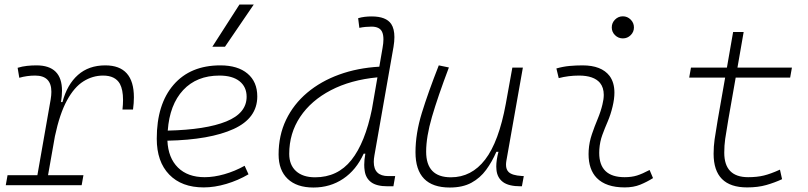

<svg xmlns="http://www.w3.org/2000/svg" viewBox="-20 -815 3556 845"><path d="M5.4 0 13.2 -43.9H144.5L203.1 -377.9Q206.1 -396 206.1 -411.1Q206.1 -482.4 134.8 -482.4Q98.6 -482.4 64.9 -472.7L57.6 -516.6Q78.1 -522.9 98.9 -525.1Q119.6 -527.3 140.6 -527.3Q252.9 -527.3 252.9 -415.5Q252.9 -393.1 248.5 -365.7H254.9Q275.4 -442.9 323 -485.1Q370.6 -527.3 443.4 -527.3Q569.3 -527.3 569.3 -386.7Q569.3 -361.8 565.4 -333H519Q521.5 -356 521.5 -375.5Q521.5 -419.9 507.8 -445.8Q487.3 -482.4 433.6 -482.4Q387.7 -482.4 347.2 -457Q306.6 -431.6 274.7 -373Q242.7 -314.5 221.7 -215.3L191.4 -43.9H347.2L339.4 0Z M880.9 -35.2Q921.4 -35.2 967.5 -48.3Q1013.7 -61.5 1056.6 -85.4L1073.7 -47.9Q1027.8 -21 976.1 -5.6Q924.3 9.8 876.5 9.8Q779.3 9.8 724.6 -46.9Q669.9 -103.5 669.9 -204.6Q669.9 -356.4 743.9 -441.9Q817.9 -527.3 949.7 -527.3Q1026.4 -527.3 1069.3 -491.2Q1112.3 -455.1 1112.3 -390.6Q1112.3 -294.9 1008.1 -247.3Q903.8 -199.7 716.8 -195.8Q720.2 -120.1 763.2 -77.6Q806.2 -35.2 880.9 -35.2ZM718.3 -240.2Q886.2 -244.1 975.8 -280.5Q1065.4 -316.9 1065.4 -389.2Q1065.4 -432.6 1034.2 -457.5Q1002.9 -482.4 945.8 -482.4Q845.7 -482.4 786.1 -418.5Q726.6 -354.5 718.3 -240.2ZM914.6 -609.4 1033.7 -794.9H1096.7L970.2 -609.4Z M1359.4 10.3Q1286.1 10.3 1246.1 -27.8Q1206.1 -65.9 1206.1 -135.3Q1206.1 -219.2 1239 -287.8Q1272 -356.4 1332 -407Q1392.1 -457.5 1472.9 -486.8Q1553.7 -516.1 1649.4 -521.5L1663.6 -604Q1667.5 -625.5 1667.5 -641.6Q1667.5 -662.1 1661.6 -674.8Q1650.9 -697.8 1614.7 -697.8Q1601.6 -697.8 1588.1 -696.5Q1574.7 -695.3 1561.5 -692.4L1556.2 -734.9Q1570.8 -739.3 1585.7 -741Q1600.6 -742.7 1615.7 -742.7Q1679.2 -742.7 1701.7 -709.5Q1715.8 -688 1715.8 -651.9Q1715.8 -632.3 1711.9 -608.9L1627.9 -131.3Q1625 -115.7 1625 -102.5Q1625 -40 1689 -40H1719.2L1711.4 4.9H1686.5Q1637.2 4.9 1613.3 -13.2Q1589.4 -31.2 1585 -63.5Q1583 -75.7 1583 -89.8Q1583 -112.3 1587.9 -138.7H1580.6Q1547.9 -66.9 1490.5 -28.3Q1433.1 10.3 1359.4 10.3ZM1617.2 -335.9V-336.4L1641.1 -474.6Q1523.4 -463.4 1436.3 -418Q1349.1 -372.6 1301 -300.5Q1252.9 -228.5 1252.9 -137.7Q1252.9 -88.9 1283 -61.8Q1313 -34.7 1366.7 -34.7Q1465.8 -34.7 1526.4 -110.6Q1586.9 -186.5 1617.2 -335.9Z M1959.5 10.3Q1808.6 10.3 1808.6 -145Q1808.6 -227.1 1836.4 -317.6Q1864.3 -408.2 1911.1 -527.3L1955.6 -518.1Q1906.7 -388.7 1881.1 -300.8Q1855.5 -212.9 1855.5 -147.5Q1855.5 -34.7 1964.4 -34.7Q2055.2 -34.7 2115.2 -112.8Q2175.3 -190.9 2206.1 -358.4L2234.9 -517.6H2281.2L2208.5 -106.9Q2207 -97.7 2207 -89.8Q2207 -69.3 2218.3 -58.1Q2233.4 -43 2276.4 -40.5L2285.2 -40L2276.9 4.9H2271.5Q2218.8 4.9 2193.6 -13.9Q2168.5 -32.7 2165 -66.9Q2164.1 -74.2 2164.1 -82Q2164.1 -110.8 2173.8 -147H2164.6Q2145.5 -103 2119.4 -67.4Q2093.3 -31.7 2054.7 -10.7Q2016.1 10.3 1959.5 10.3Z M2838.9 -66.9 2854 -31.2Q2827.1 -14.2 2797.6 -2.2Q2768.1 9.8 2729.5 9.8Q2647 9.8 2606.4 -31.7Q2570.3 -68.8 2570.3 -136.7Q2570.3 -144.5 2570.8 -153.3Q2573.2 -189.9 2585 -224.4Q2596.7 -258.8 2610.4 -291.5Q2624 -324.2 2631.3 -355Q2637.2 -378.4 2637.2 -397.5Q2637.2 -429.7 2620.6 -450.2Q2593.3 -482.4 2528.3 -482.4Q2481.9 -482.4 2439 -471.2L2428.7 -513.7Q2457.5 -522 2486.3 -524.7Q2515.1 -527.3 2543.9 -527.3Q2627 -527.3 2662.6 -481Q2684.1 -452.1 2684.1 -407.2Q2684.1 -379.4 2675.8 -345.2Q2667.5 -310.5 2654.8 -280.8Q2641.6 -250.5 2630.9 -221.2Q2620.1 -191.9 2617.7 -157.7Q2617.2 -149.9 2617.2 -142.1Q2617.2 -35.2 2729 -35.2Q2759.8 -35.2 2783.2 -42.5Q2806.6 -49.8 2838.9 -66.9ZM2721.2 -646Q2701.2 -646 2686.8 -660.2Q2672.4 -674.3 2672.4 -694.3Q2672.4 -714.4 2686.8 -728.8Q2701.2 -743.2 2721.2 -743.2Q2741.2 -743.2 2755.6 -728.8Q2770 -714.4 2770 -694.3Q2770 -674.3 2755.6 -660.2Q2741.2 -646 2721.2 -646Z M3268.1 9.8Q3120.6 9.8 3120.6 -138.2Q3120.6 -170.9 3125 -201.7Q3129.4 -232.4 3138.7 -287.1L3171.4 -473.6H3013.2L3021 -517.6H3179.2L3206.5 -674.3H3252.9L3225.6 -517.6H3465.3L3457.5 -473.6H3217.8L3185.1 -287.1Q3175.8 -232.9 3171.6 -203.6Q3167.5 -174.3 3167.5 -143.1Q3167.5 -35.2 3272.5 -35.2Q3311.5 -35.2 3341.6 -42.5Q3371.6 -49.8 3412.6 -68.4L3421.9 -26.4Q3389.2 -11.2 3352.5 -0.7Q3315.9 9.8 3268.1 9.8Z"/></svg>

Font: CaskaydiaCove NFP ExtraLight
Style: Italic
Weight: 200
Italic angle: -10°
Designer: Aaron Bell
Foundry: Saja Typeworks
Version: Version 2111.001; VTT 6.35;Nerd Fonts 3.1.1